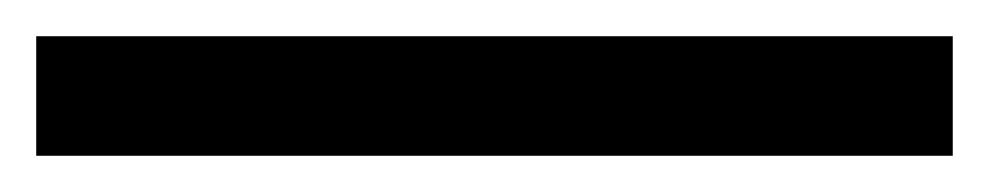

<svg xmlns="http://www.w3.org/2000/svg" viewBox="-23 -846 546 106"><path d="M503 -760H-3V-826H503Z"/></svg>

Font: Noto Sans Gunjala Gondi
Style: Regular
Weight: 400
Designer: Ek Type
Foundry: Ek Type
Version: Version 1.004